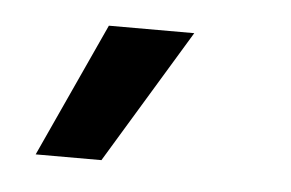

<svg xmlns="http://www.w3.org/2000/svg" viewBox="-28 -788 339 224"><g transform="rotate(5 141.5 -675.5)"><path d="M97 -597H20L92 -754H192Z"/></g></svg>

Font: Bricolage Grotesque 10pt
Style: Regular
Weight: 400
Designer: Mathieu Triay
Foundry: Atelier Triay
Version: Version 1.000; ttfautohint (v1.8.4.7-5d5b);gftools[0.9.32]